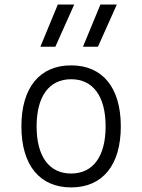

<svg xmlns="http://www.w3.org/2000/svg" viewBox="-20 -815 626 845"><path d="M293 9.8C431.2 9.8 511.7 -87.9 511.7 -258.8C511.7 -429.7 431.2 -527.3 293 -527.3C154.8 -527.3 74.2 -429.7 74.2 -258.8C74.2 -87.9 154.8 9.8 293 9.8ZM293 -51.3C196.3 -51.3 141.1 -126.5 141.1 -258.8C141.1 -391.1 196.3 -466.3 293 -466.3C389.6 -466.3 444.8 -391.1 444.8 -258.8C444.8 -126.5 389.6 -51.3 293 -51.3ZM157.7 -609.4H223.6L306.6 -794.9H234.4ZM345.2 -609.4H411.1L494.1 -794.9H421.9Z"/></svg>

Font: Cascadia Code Light
Style: Regular
Weight: 300
Monospace: yes
Designer: Aaron Bell
Foundry: Saja Typeworks
Version: Version 2404.023